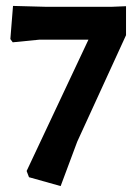

<svg xmlns="http://www.w3.org/2000/svg" viewBox="-20 -529 472 649"><path d="M24 -509 136 -506H357L406 -508V-410L241 -50L185 100L78 70L70 49L279 -395H114L23 -386L15 -397Z"/></svg>

Font: Alegreya Sans
Style: Bold
Weight: 700
Designer: Juan Pablo del Peral
Foundry: Huerta Tipografica
Version: Version 2.007